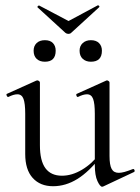

<svg xmlns="http://www.w3.org/2000/svg" viewBox="-20 -701 533 731"><path d="M182 8Q133 8 104.5 -23.5Q76 -55 76 -115V-268Q76 -307 69.5 -324.5Q63 -342 46 -342Q32 -342 12 -332Q8 -331 5.5 -337Q3 -343 7 -344L118 -394Q120 -395 122 -395Q125 -395 128.5 -392.5Q132 -390 132 -387V-148Q132 -89 153 -60.5Q174 -32 216 -32Q254 -32 292.5 -55Q331 -78 360 -117L365 -106Q319 -47 274.5 -19.5Q230 8 182 8ZM397 -387V-107Q397 -73 405 -58Q413 -43 432 -43Q442 -43 454.5 -46.5Q467 -50 485 -57Q490 -59 492 -53.5Q494 -48 490 -46L373 9Q371 10 369 10Q361 10 351 -11.5Q341 -33 341 -73V-268Q341 -307 334.5 -324.5Q328 -342 311 -342Q297 -342 277 -332Q273 -331 271 -337Q269 -343 273 -344L384 -394Q386 -395 387 -395Q390 -395 393.5 -392.5Q397 -390 397 -387ZM229 -576 123 -673Q121 -675 124.5 -678Q128 -681 129 -680L241 -621L351 -680Q354 -682 357 -679Q360 -676 357 -673L251 -576Q247 -572 240.5 -572Q234 -572 229 -576ZM151 -466Q131 -466 119.5 -477Q108 -488 108 -508Q108 -526 119.5 -537Q131 -548 151 -548Q171 -548 181.5 -537Q192 -526 192 -508Q192 -466 151 -466ZM326 -466Q307 -466 295 -477Q283 -488 283 -508Q283 -526 295 -537Q307 -548 326 -548Q346 -548 357 -537Q368 -526 368 -508Q368 -466 326 -466Z"/></svg>

Font: Cormorant Light
Style: Regular
Weight: 400
Version: Version 4.000